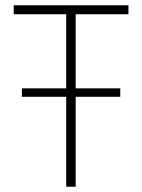

<svg xmlns="http://www.w3.org/2000/svg" viewBox="-20 -708 538 728"><path d="M63 -341V-373H436V-341ZM231 0V-654H32V-688H467V-654H267V0Z"/></svg>

Font: Saira SemiCondensed Thin
Style: Regular
Weight: 250
Width: 4
Designer: Hector Gatti with collaboration of the Omnibus-Type team
Foundry: Omnibus-Type
Version: Version 1.101